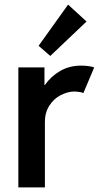

<svg xmlns="http://www.w3.org/2000/svg" viewBox="-20 -813 429 833"><path d="M59.6 -520.5H172.9V-444.3H174.8Q200.7 -481.4 240.7 -504.9Q280.8 -528.3 332 -528.3Q349.6 -528.3 365.7 -525.9Q381.8 -523.4 388.7 -520.5L341.8 -409.2Q337.9 -411.6 326.4 -413.6Q314.9 -415.5 301.8 -416Q272.9 -415.5 243.2 -400.1Q213.4 -384.8 194.1 -354.7Q174.8 -324.7 174.8 -284.2V0H59.6ZM147.5 -614.3 275.4 -793 355.5 -719.7 198.2 -570.3Z"/></svg>

Font: Reddit Sans Strawberry SemiBold
Style: Regular
Weight: 600
Designer: Stephen Hutchings
Foundry: Reddit
Version: Version 1.013